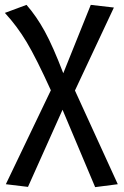

<svg xmlns="http://www.w3.org/2000/svg" viewBox="-25 -558 511 789"><path d="M459 199 366 211 232 -107 90 210 -1 199 184 -187Q124 -319 84.5 -385Q45 -451 -5 -505L84 -538Q125 -491 159 -429Q193 -367 235 -257L348 -538L443 -527L283 -186Z"/></svg>

Font: FiraGOUPP
Style: Medium
Weight: 400
Designer: bBox Type
Foundry: bBox Type GmbH
Version: Version 1.001